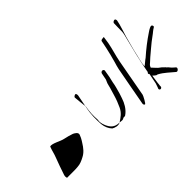

<svg xmlns="http://www.w3.org/2000/svg" viewBox="-49 -1148 1598 1598"><g transform="rotate(-45 750.0 -349.0)"><path d="M183 -321C211 -332 276 -290 312 -284C329 -281 378 -268 392 -262C407 -254 434 -240 426 -217C422 -207 419 -200 415 -191C409 -177 401 -168 393 -154C371 -118 345 -85 307 -67C285 -55 254 -41 224 -40C221 -37 98 -38 98 -38C98 -43 95 -47 95 -54C95 -60 96 -67 98 -73C108 -105 139 -192 151 -222C164 -253 169 -286 183 -321Z M616 -465C616 -465 627 -346 629 -349C619 -293 617 -246 621 -203C621 -201 619 -178 619 -178C620 -159 626 -138 632 -125C650 -86 672 -54 734 -54C748 -54 760 -49 771 -53C771 -52 787 -62 787 -61C785 -57 801 -62 804 -61C804 -60 819 -73 819 -72C850 -97 875 -138 889 -182C894 -195 899 -210 903 -224C912 -259 924 -294 929 -330C929 -330 934 -351 934 -352C936 -363 939 -372 941 -382C941 -383 952 -446 952 -447C952 -455 945 -462 936 -462C927 -462 919 -455 917 -447C916 -447 906 -387 905 -387C902 -378 896 -369 892 -357L886 -335C880 -306 869 -279 862 -251C850 -209 837 -176 821 -142C801 -99 769 -78 734 -55C709 -39 673 -51 655 -62C633 -85 619 -116 615 -154C612 -209 610 -268 625 -338C625 -339 648 -456 648 -457C649 -465 647 -481 639 -481C631 -481 617 -473 616 -465Z M989 -11C997 -9 1031 -74 1032 -82L1092 -410C1103 -470 1123 -529 1134 -589L1143 -650C1142 -651 1137 -650 1126 -649C1115 -648 1109 -644 1107 -641L1093 -572C1084 -527 1071 -482 1059 -437C1053 -415 1046 -396 1042 -374C1040 -371 980 -37 979 -34C976 -23 981 -13 989 -11Z M1284 -673C1284 -673 1281 -574 1282 -574C1281 -565 1280 -553 1276 -538C1248 -427 1218 -311 1196 -189L1197 -186C1186 -180 1185 -170 1194 -163C1194 -163 1176 -73 1176 -72C1172 -61 1168 -50 1164 -37L1159 -25C1156 -6 1183 -3 1187 -23C1186 -23 1188 -34 1187 -35C1189 -45 1190 -53 1190 -61C1189 -62 1202 -137 1201 -138C1209 -131 1217 -122 1226 -117C1233 -113 1235 -116 1242 -112C1289 -87 1324 -50 1364 -18C1378 -7 1404 -36 1388 -48L1375 -59C1366 -67 1358 -75 1351 -84C1354 -84 1326 -108 1329 -108C1315 -123 1296 -140 1279 -151C1281 -152 1264 -165 1265 -166C1256 -174 1248 -186 1239 -194C1246 -211 1248 -214 1265 -228C1278 -239 1289 -249 1298 -258L1356 -307C1381 -328 1410 -352 1436 -370C1457 -384 1471 -400 1493 -412C1501 -416 1501 -423 1497 -431C1491 -442 1479 -437 1468 -432L1453 -424C1446 -419 1441 -415 1435 -412C1376 -373 1319 -328 1266 -281C1252 -273 1222 -244 1210 -238C1213 -248 1212 -259 1214 -270C1218 -293 1226 -323 1231 -344C1243 -402 1262 -465 1276 -520C1286 -555 1302 -599 1310 -632C1310 -633 1318 -666 1318 -667C1320 -676 1316 -689 1307 -689C1298 -689 1286 -682 1284 -673Z"/></g></svg>

Font: Photofail
Style: It
Weight: 400
Foundry: Cannot Into Space Fonts
Version: Version 0.97